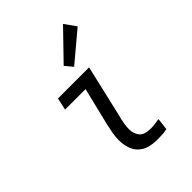

<svg xmlns="http://www.w3.org/2000/svg" viewBox="-220 -887 1000 1000"><g transform="rotate(-45 280.0 -387.0)"><path d="M347 0Q291 0 259 -19Q227 -38 214 -70Q201 -102 201 -140Q201 -165 205.5 -190.5Q210 -216 216 -242L267 -451H116L131 -518H360L295 -238Q288 -212 283.5 -188Q279 -164 279 -143Q279 -111 296.5 -88Q314 -65 364 -65Q383 -65 399 -68Q415 -71 425 -72L417 -5Q419 -7 403.5 -3.5Q388 0 347 0ZM307 -575 272 -617 424 -774 469 -711Z"/></g></svg>

Font: Ubuntu Sans Mono
Style: Italic
Weight: 400
Italic angle: -13.5°
Monospace: yes
Designer: Dalton Maag Ltd
Foundry: Dalton Maag Ltd
Version: Version 1.006